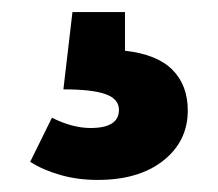

<svg xmlns="http://www.w3.org/2000/svg" viewBox="-20 -36 361 318"><path d="M291 147Q291 198 250.5 230Q210 262 142 262Q108 262 79 253.5Q50 245 30 232L66 159Q100 176 130 176Q177 176 177 146Q177 128 155 120Q133 112 85 112L100 -16H187V48Q240 54 265.5 79.5Q291 105 291 147Z"/></svg>

Font: Fira Sans BGR
Style: Bold
Weight: 700
Designer: bBox Type GmbH & Carrois Corporate GbR & Edenspiekermann AG
Foundry: bBox Type GmbH & Carrois Corporate GbR & Edenspiekermann AG
Version: Version 4.301